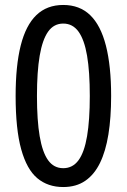

<svg xmlns="http://www.w3.org/2000/svg" viewBox="-20 -744 512 774"><path d="M428 -357Q428 -270 417 -202Q406 -134 383 -87Q360 -40 323.5 -15Q287 10 235 10Q173 10 130.5 -25.5Q88 -61 65.5 -142Q43 -223 43 -357Q43 -479 63.5 -560.5Q84 -642 126.5 -683Q169 -724 235 -724Q301 -724 343.5 -683Q386 -642 407 -560Q428 -478 428 -357ZM129 -357Q129 -259 140 -194.5Q151 -130 174 -98Q197 -66 235 -66Q273 -66 296.5 -98Q320 -130 331 -195Q342 -260 342 -357Q342 -455 331 -519.5Q320 -584 296.5 -616.5Q273 -649 235 -649Q197 -649 174 -616.5Q151 -584 140 -519.5Q129 -455 129 -357Z"/></svg>

Font: Noto Sans Thai Condensed
Style: Regular
Weight: 400
Width: 3
Designer: Monotype Design Team
Foundry: Monotype Imaging Inc.
Version: Version 2.002